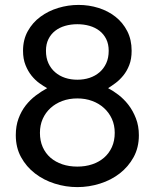

<svg xmlns="http://www.w3.org/2000/svg" viewBox="-20 -745 626 777"><path d="M444.3 -207.5Q444.3 -238.3 432.9 -263.7Q421.4 -289.1 401.1 -307.6Q380.9 -326.2 353.3 -336.4Q325.7 -346.7 293 -346.7Q259.8 -346.7 232.2 -336.4Q204.6 -326.2 184.3 -307.6Q164.1 -289.1 152.8 -263.7Q141.6 -238.3 141.6 -207.5Q141.6 -175.3 152.8 -149.9Q164.1 -124.5 184.3 -106.9Q204.6 -89.4 232.2 -80.1Q259.8 -70.8 293 -70.8Q325.7 -70.8 353.3 -80.1Q380.9 -89.4 401.1 -106.9Q421.4 -124.5 432.9 -149.9Q444.3 -175.3 444.3 -207.5ZM419.9 -539.6Q419.9 -566.4 409.9 -586.7Q399.9 -606.9 382.6 -620.4Q365.2 -633.8 342.3 -640.4Q319.3 -647 293 -647Q266.6 -647 243.7 -640.4Q220.7 -633.8 203.4 -620.4Q186 -606.9 176 -586.7Q166 -566.4 166 -539.6Q166 -510.7 176 -489Q186 -467.3 203.4 -452.4Q220.7 -437.5 243.7 -429.9Q266.6 -422.4 293 -422.4Q319.3 -422.4 342.3 -429.9Q365.2 -437.5 382.6 -452.4Q399.9 -467.3 409.9 -489Q419.9 -510.7 419.9 -539.6ZM293 12.2Q246.1 12.2 201.4 -2Q156.7 -16.1 121.6 -43.2Q86.4 -70.3 65.2 -109.1Q43.9 -147.9 43.9 -197.8Q43.9 -235.4 54.9 -265.1Q65.9 -294.9 83.7 -317.9Q101.6 -340.8 124.5 -358.2Q147.5 -375.5 170.9 -388.2Q156.7 -396 139.6 -408.2Q122.6 -420.4 107.9 -438.5Q93.3 -456.5 83.3 -481.4Q73.2 -506.3 73.2 -539.6Q73.2 -584.5 92.5 -619.1Q111.8 -653.8 143.6 -677.2Q175.3 -700.7 215.6 -712.9Q255.9 -725.1 297.9 -725.1Q339.8 -725.1 378.7 -712.9Q417.5 -700.7 447.3 -677.2Q477.1 -653.8 494.9 -619.1Q512.7 -584.5 512.7 -539.6Q512.7 -506.3 503.2 -481.9Q493.7 -457.5 479.2 -439.7Q464.8 -421.9 448.2 -409.4Q431.6 -397 417.5 -388.2Q437.5 -377.9 459.5 -361.1Q481.4 -344.2 499.8 -320.6Q518.1 -296.9 530 -266.1Q542 -235.4 542 -197.8Q542 -147.9 520.8 -109.1Q499.5 -70.3 464.6 -43.2Q429.7 -16.1 384.8 -2Q339.8 12.2 293 12.2Z"/></svg>

Font: Andika New Basic
Style: Regular
Weight: 400
Designer: Victor Gaultney, Annie Olsen, Julie Remington, Don Collingsworth, Eric Hays
Foundry: SIL International
Version: Version 5.500